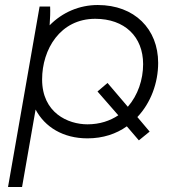

<svg xmlns="http://www.w3.org/2000/svg" viewBox="-20 -546 718 766"><path d="M534 14 577 -21 528 -79C582 -136 611 -216 611 -295C611 -430 517 -526 370 -526C297 -526 229 -497 178 -445C180 -471 181 -500 180 -520H138L12 200H68L122 -109C159 -39 232 6 329 6C391 6 444 -12 486 -42ZM329 -50C251 -50 148 -96 148 -229C148 -349 220 -471 360 -471C477 -471 551 -400 551 -290C551 -228 530 -166 490 -120L409 -215L369 -181L452 -86C419 -64 378 -50 329 -50Z"/></svg>

Font: Fixel Display 20240404 Light
Style: Italic
Weight: 300
Italic angle: -10°
Designer: AlfaBravo + MacPaw
Foundry: Kyrylo Tkachov, Marchela Mozhyna, Serhii Makarenko, Maria Weinstein, Zakhar Kryvoshyya
Version: Version 1.211;Glyphs 3.2 (3225)